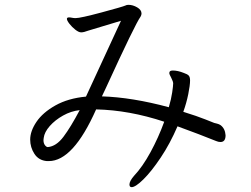

<svg xmlns="http://www.w3.org/2000/svg" viewBox="-20 -729 1040 795"><path d="M689 -407Q681 -421 681 -427L682 -431Q684 -437 696 -437Q716 -437 741 -427Q756 -422 761.5 -416Q767 -410 767 -396Q767 -376 759.5 -339Q752 -302 739 -266Q797 -248 830.5 -234.5Q864 -221 867 -220Q871 -219 879 -217Q887 -215 893 -211Q912 -197 914 -169Q914 -141 893 -141Q884 -141 875 -145Q851 -154 801 -174Q762 -189 715 -206Q684 -134 645.5 -76.5Q607 -19 574 13.5Q541 46 525 46Q521 46 518 43Q516 39 516 35Q516 21 535 -1Q570 -38 603 -98.5Q636 -159 660 -225Q515 -273 378 -276Q283 -62 182 -62H174Q140 -65 122.5 -92Q105 -119 105 -151Q105 -186 131 -224.5Q157 -263 209.5 -292.5Q262 -322 336 -329L481 -643L345 -602Q327 -595 316 -595Q306 -595 292 -606Q278 -617 267.5 -630.5Q257 -644 257 -651Q257 -657 266 -657Q271 -657 278 -655.5Q285 -654 293 -654Q313 -654 400.5 -677.5Q488 -701 499 -706Q504 -709 512 -709Q530 -709 548 -698.5Q566 -688 566 -673Q566 -667 562 -660Q540 -630 419 -366L402 -330Q527 -326 679 -285Q689 -319 693 -346.5Q697 -374 697 -383V-384Q697 -391 689 -407ZM161 -158 160 -149Q160 -136 166 -128Q172 -120 178 -120Q213 -123 243 -163Q273 -203 310 -273Q274 -269 241 -250.5Q208 -232 186 -207Q164 -182 161 -158Z"/></svg>

Font: Fusion Kai T
Style: Regular
Weight: 400
Designer: Fontworks Inc.
Version: Version 24.134;May 13, 2024